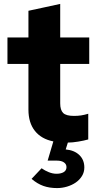

<svg xmlns="http://www.w3.org/2000/svg" viewBox="-20 -720 488 979"><path d="M125 -161V-394H18V-529H125V-665Q166 -674 206 -682.5Q246 -691 287 -700V-529H435V-394H287V-193Q287 -159 302 -144Q317 -129 357 -129Q377 -129 393.5 -131.5Q410 -134 430 -140V-9Q409 -3 379 2Q349 7 326 7Q323 16 320.5 24.5Q318 33 315 42Q359 46 384.5 70.5Q410 95 410 134Q410 158 398 177.5Q386 197 366.5 210.5Q347 224 322 231.5Q297 239 271 239Q232 239 201 228Q170 217 141 192L192 138Q209 150 229 158Q249 166 268 166Q291 166 305 157.5Q319 149 319 132Q319 117 306 108Q293 99 270 99H223Q231 74 237.5 50Q244 26 252 1Q191 -11 158 -52.5Q125 -94 125 -161Z"/></svg>

Font: Rosa Sans Black
Style: Regular
Weight: 900
Designer: Pentagram / MCKL
Foundry: Pentagram / MCKL
Version: Version 1.005;September 16, 2019;FontCreator 11.5.0.2425 64-